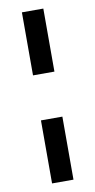

<svg xmlns="http://www.w3.org/2000/svg" viewBox="-83 -722 385 777"><g transform="rotate(-10 110.0 -333.5)"><path d="M154 -426H66V-685H154ZM154 18H66V-241H154Z"/></g></svg>

Font: STIX
Style: Bold Italic
Weight: 700
Italic angle: -16.33°
Designer: MicroPress Inc., with final additions and corrections provided by Coen Hoffman, Elsevier (retired)
Version: Version 1.1.1